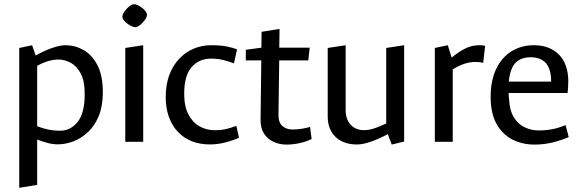

<svg xmlns="http://www.w3.org/2000/svg" viewBox="-20 -678 2775 918"><path d="M72 219.9V-448.7L133.6 -461.8L150.5 -412.4Q191.9 -436.1 230.3 -449Q268.6 -461.8 292.8 -461.8Q338.4 -461.8 379.1 -439.1Q419.7 -416.3 445.7 -366.6Q471.7 -317 471.7 -236Q471.7 -172 452.7 -124.7Q433.7 -77.5 401.8 -47.5Q369.8 -17.5 332.2 -2.7Q294.5 12.1 257 12.1Q230.8 12.1 205.2 4.9Q179.7 -2.3 157.7 -10.8V206ZM267.8 -53Q316.9 -53 351 -94.9Q385 -136.8 385 -227Q385 -291.5 365.5 -327.5Q345.9 -363.5 316.8 -378.4Q287.6 -393.4 260 -393.4Q234.6 -393.4 208.3 -385.2Q182 -377 157.7 -363.1V-74.5Q182.1 -64.9 209.4 -58.9Q236.7 -53 267.8 -53Z M579 0V-448.7L664.7 -461.8V0ZM626.9 -548Q620.3 -548 609.7 -552.6Q599.1 -557.3 589 -564.9Q578.9 -572.5 572 -581.2Q565 -589.9 565 -598Q565 -606.3 571.1 -616.4Q577.1 -626.5 586.1 -636.3Q595 -646.2 604.5 -652.1Q614 -658 620.8 -658Q628.1 -658 638.4 -653.4Q648.6 -648.7 658.7 -641.1Q668.8 -633.5 675.7 -624.4Q682.6 -615.4 682.6 -607Q682.6 -598.7 676.5 -588.7Q670.3 -578.8 661.6 -569.3Q652.9 -559.8 643.5 -553.9Q634.2 -548 626.9 -548Z M983.2 12.6Q936.2 12.6 897.4 -2.6Q858.6 -17.8 830.7 -47.2Q802.9 -76.5 787.6 -118.8Q772.3 -161 772.3 -214.1Q772.3 -271.8 788.8 -317.5Q805.4 -363.1 835.4 -395.5Q865.3 -427.9 904.8 -444.9Q944.3 -461.8 991.1 -461.8Q1034.4 -461.8 1063.7 -455.9Q1093 -450 1113.5 -442L1098.4 -374.9Q1076.4 -383.7 1049.2 -390.7Q1022.1 -397.7 988.7 -397.7Q932.1 -397.7 896.4 -357.3Q860.7 -316.9 860.7 -229Q860.7 -169.5 880.8 -131Q900.9 -92.6 933.9 -74.1Q966.9 -55.5 1005.5 -55.5Q1036.9 -55.5 1061.9 -61.3Q1087 -67 1110.1 -76.5L1122.6 -19.4Q1098.2 -7.9 1060.1 2.4Q1021.9 12.6 983.2 12.6Z M1349 13.3Q1316.9 13.3 1288.2 0.3Q1259.5 -12.7 1242.7 -38.5Q1225.8 -64.4 1225.8 -103.8L1229.3 -389.3H1155.3V-440L1229.8 -450L1230.8 -525.9L1316.5 -539.7L1315.3 -450H1460.8L1454 -389.3H1315L1311.5 -131.6Q1310.5 -93.1 1329.8 -75.9Q1349.1 -58.8 1378.6 -58.8Q1399.6 -58.8 1422.6 -62.3Q1445.6 -65.8 1462.3 -71.3L1470.1 -13.5Q1446.4 -1.3 1413.8 6Q1381.3 13.3 1349 13.3Z M1853 13.3 1834.3 -36.8Q1814.1 -25.8 1787.8 -14Q1761.6 -2.1 1734.7 5.3Q1707.9 12.8 1685.3 12.8Q1643.8 12.8 1612.6 -3.2Q1581.5 -19.1 1564.2 -49Q1546.9 -78.9 1546.9 -120V-448.7L1632.6 -461.8V-152.3Q1632.6 -107.9 1656.5 -81.8Q1680.4 -55.7 1719.9 -55.7Q1746.7 -55.7 1774.3 -65.8Q1801.9 -75.8 1826.6 -87.7V-448.7L1912.3 -461.8V-1.3Z M2059 0V-448.7L2121.1 -461.8L2139.5 -402.5Q2165.5 -425.2 2199.4 -443.5Q2233.4 -461.8 2271.2 -461.8Q2279.4 -461.8 2285.8 -461.1Q2292.3 -460.3 2299.6 -458.8L2290.2 -377.7Q2282.7 -379.7 2273.7 -380.7Q2264.8 -381.7 2253.3 -381.7Q2224.7 -381.7 2197.6 -372.2Q2170.6 -362.7 2144.7 -346.1V0Z M2536.1 13.3Q2477.6 13.3 2430.1 -10.8Q2382.5 -34.9 2354.2 -85.5Q2325.9 -136.1 2325.9 -214Q2325.9 -293.7 2352.7 -349.1Q2379.5 -404.5 2426.3 -433.2Q2473.1 -461.8 2532.8 -461.8Q2573.6 -461.8 2604.3 -449Q2635 -436.2 2655.8 -413.5Q2676.5 -390.7 2686.8 -359.3Q2697.1 -327.8 2697.1 -290.8Q2697.1 -275.8 2696.1 -259.3Q2695.1 -242.7 2693.8 -233.2H2411.8Q2411.6 -226.2 2412.3 -219.6Q2412.9 -212.9 2413.9 -205.7Q2416.3 -150.4 2436.9 -117.1Q2457.5 -83.7 2489.2 -69Q2520.9 -54.3 2554.9 -54.3Q2588.9 -54.3 2620.4 -60.3Q2651.8 -66.3 2684.3 -79.8L2699.2 -22.5Q2663.2 -7 2621.5 3.2Q2579.9 13.3 2536.1 13.3ZM2412.5 -288H2615.2Q2615.2 -346.7 2590.5 -375.5Q2565.9 -404.2 2517 -404.2Q2472.3 -404.2 2446 -378.9Q2419.7 -353.7 2412.5 -288Z"/></svg>

Font: Ancizar Sans Thin
Style: Regular
Weight: 100
Designer: Cesar Puertas, Viviana Monsalve, Julian Moncada, Julian Prieto, Jose Castro, Mariel Hernandez, Felipe Aragon, Sara Alarc
Version: Version 8.100